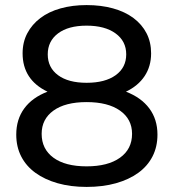

<svg xmlns="http://www.w3.org/2000/svg" viewBox="-20 -728 684 756"><path d="M600 -198Q600 -150 580.5 -112Q561 -74 524.5 -47.5Q488 -21 436.5 -6.5Q385 8 321 8Q258 8 207 -6.5Q156 -21 119.5 -47.5Q83 -74 63.5 -112Q44 -150 44 -198Q44 -258 75.5 -301Q107 -344 167 -367Q69 -414 69 -518Q69 -562 87.5 -597Q106 -632 139 -657Q172 -682 218.5 -695Q265 -708 321 -708Q378 -708 425 -695Q472 -682 505.5 -657Q539 -632 557 -597Q575 -562 575 -518Q575 -467 549.5 -428.5Q524 -390 476 -367Q536 -344 568 -301Q600 -258 600 -198ZM168 -514Q168 -462 208.5 -432Q249 -402 321 -402Q394 -402 435.5 -432Q477 -462 477 -514Q477 -566 435 -596.5Q393 -627 321 -627Q249 -627 208.5 -596.5Q168 -566 168 -514ZM500 -201Q500 -259 452.5 -292.5Q405 -326 321 -326Q237 -326 190.5 -292.5Q144 -259 144 -201Q144 -141 190.5 -107Q237 -73 321 -73Q405 -73 452.5 -107Q500 -141 500 -201Z"/></svg>

Font: CMG Sans Medium
Style: Regular
Weight: 500
Designer: Julieta Ulanovsky
Foundry: Julieta Ulanovsky
Version: Version 7.200